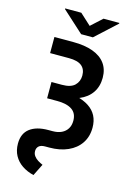

<svg xmlns="http://www.w3.org/2000/svg" viewBox="-164 -1013 894 1309"><g transform="rotate(15 283.0 -358.5)"><path d="M105.5 -727.5H238.8Q319.8 -727.5 377.4 -706.5Q435.1 -685.5 465.3 -644.5Q495.6 -603.5 495.6 -543.5Q495.6 -482.4 465.6 -438.2Q435.5 -394 378.7 -370.4Q321.8 -346.7 241.7 -346.7H165.5V-425.8H239.3Q301.3 -425.8 329.3 -453.1Q357.4 -480.5 357.4 -522.9Q357.4 -567.4 328.6 -590.6Q299.8 -613.8 238.8 -613.8H105.5ZM165.5 -387.2H238.8Q370.6 -387.2 443.6 -339.4Q516.6 -291.5 516.6 -197.3Q516.6 -133.8 485.4 -87.2Q454.1 -40.5 397.7 -15.4Q341.3 9.8 266.6 9.8H237.3Q207.5 9.8 193.4 22.9Q179.2 36.1 179.2 57.1Q179.2 77.1 190.2 92Q201.2 106.9 218 117.4Q234.9 127.9 252.4 135.3L210.9 218.8Q164.6 207.5 128.9 183.6Q93.3 159.7 73.2 123Q53.2 86.4 53.2 38.6Q53.2 -33.2 100.1 -68.6Q147 -104 229.5 -104H259.3Q296.4 -104 322.8 -116.7Q349.1 -129.4 363.5 -152.8Q377.9 -176.3 377.9 -209Q377.9 -261.2 341.6 -286.1Q305.2 -311 237.3 -311H165.5ZM239.7 -934.6 317.9 -862.8 396.5 -934.6H508.3V-929.7L359.4 -793H276.4L126 -929.7V-934.6Z"/></g></svg>

Font: Inter
Style: 650
Weight: 650
Designer: Rasmus Andersson
Foundry: rsms
Version: Version 4.001;git-66647c0bb